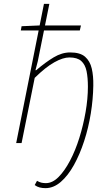

<svg xmlns="http://www.w3.org/2000/svg" viewBox="-20 -742 564 996"><path d="M216 234Q200 234 186 230.5Q172 227 160 218L172 196Q184 203 194.5 205.5Q205 208 218 208Q252 208 283.5 176.5Q315 145 343 92Q371 39 391.5 -26.5Q412 -92 424 -161Q436 -230 436 -292Q436 -339 429 -373Q422 -407 401.5 -425.5Q381 -444 340 -444Q307 -444 262 -419Q217 -394 160 -338L92 0H64L208 -722H236L176 -424L164 -378H168Q216 -419 258.5 -444.5Q301 -470 344 -470Q396 -470 421.5 -447.5Q447 -425 456 -386.5Q465 -348 464 -298Q463 -228 451 -153.5Q439 -79 416.5 -10Q394 59 363.5 114Q333 169 295.5 201.5Q258 234 216 234ZM88 -584 92 -606 186 -610H400L394 -584Z"/></svg>

Font: Source Sans 3 VF
Style: Italic
Weight: 200
Italic angle: -11°
Designer: Paul D. Hunt
Foundry: Adobe Systems Incorporated
Version: Version 3.042;hotconv 1.0.118;makeotfexe 2.5.65603